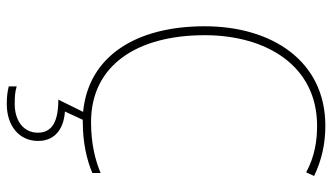

<svg xmlns="http://www.w3.org/2000/svg" viewBox="-232 -532 1004 581"><g transform="rotate(90 270.5 -242.0)"><path d="M407 145C407 98 375 68 318 64L343 10C346 10 348 10 350 10C414 10 467 -3 504 -19V-44C466 -28 416 -15 350 -15C179 -15 87 -153 87 -359C87 -545 179 -699 361 -699C406 -699 454 -692 502 -666L513 -690C465 -713 416 -724 361 -724C164 -724 60 -561 60 -359C60 -149 152 -7 319 9L282 84C347 84 382 102 382 146C382 191 344 216 295 216C274 216 258 215 242 210V234C257 238 275 240 295 240C361 240 407 203 407 145Z"/></g></svg>

Font: Noto Sans Gujarati UI SemiCondensed Thin
Style: Regular
Weight: 100
Width: 4
Designer: Jelle Bosma - Monotype Design Team, Universal Thirst
Foundry: Monotype Imaging Inc.
Version: Version 2.106